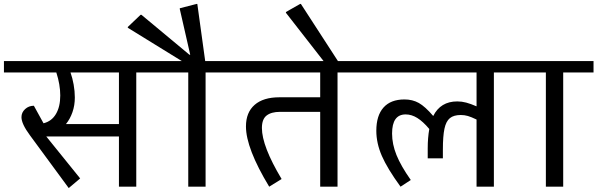

<svg xmlns="http://www.w3.org/2000/svg" viewBox="-42 -948 3034 975"><path d="M804 -580H650V0H562V-255H193L365 -42L307 7L110 -261Q67 -319 67 -353Q67 -377 85.5 -394Q104 -411 130 -411L179 -322Q220 -332 242 -369Q264 -406 264 -463Q264 -518 244 -580H-22V-638H804ZM562 -318V-580H316Q326 -552 332 -518.5Q338 -485 338 -453Q338 -413 326 -378.5Q314 -344 293 -318Z M760 -580V-638H881L607 -807V-811L672 -873H676L920 -670H924L871 -902V-906L956 -928H960L1000 -638H1156V-580H1002V0H914V-580Z M1826 -580H1672V0H1584V-380H1380Q1336 -380 1312 -361.5Q1288 -343 1288 -298Q1288 -206 1388 -39L1325 0Q1207 -195 1207 -306Q1207 -377 1251 -415.5Q1295 -454 1377 -454H1584V-580H1112V-638H1826Z M1601 -638 1410 -883V-887L1482 -928H1486L1674 -638V-610H1601Z M2620 -580H2466V0H2378V-341Q2351 -354 2334 -359Q2317 -364 2298 -364Q2262 -364 2242.5 -348Q2223 -332 2215 -294.5Q2207 -257 2207 -188V-144H2130V-195Q2130 -248 2138 -293Q2106 -331 2077 -349Q2048 -367 2018 -367Q1949 -367 1949 -270Q1949 -216 1971.5 -160.5Q1994 -105 2044 -34L1992 0Q1925 -92 1897 -156.5Q1869 -221 1869 -284Q1869 -361 1905.5 -402Q1942 -443 2012 -443Q2053 -443 2085 -425Q2117 -407 2158 -359Q2195 -433 2280 -433Q2303 -433 2325.5 -427Q2348 -421 2378 -408V-580H1782V-638H2620Z M2730 -580H2576V-638H2972V-580H2818V0H2730Z"/></svg>

Font: AmikoRegular
Style: Regular
Weight: 400
Designer: Pablo Impallari, Rodrigo Fuenzalida, Andres Torresi
Foundry: Impallari Type
Version: Version 1.000; ttfautohint (v1.3)